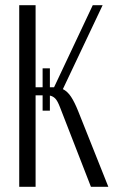

<svg xmlns="http://www.w3.org/2000/svg" viewBox="-20 -720 441 739"><path d="M330 -1 211 -307Q201 -333 192 -341.5Q183 -350 172 -352V-294H144V-353H117V-1H54V-700H117V-384H144V-457H172V-384H184H188L337 -700H375L222 -377Q240 -368 253.5 -347.5Q267 -327 281 -292L397 -1Z"/></svg>

Font: Moniqa Paragraph
Style: Regular
Weight: 400
Designer: Rajesh Rajput
Foundry: Rajesh Rajput
Version: Version 1.000